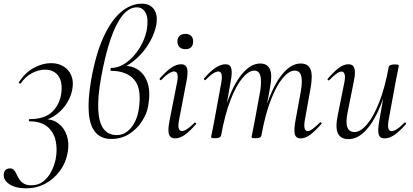

<svg xmlns="http://www.w3.org/2000/svg" viewBox="-73 -745 2252 1046"><path d="M261.6 -242.4Q267.8 -302 243.1 -333.8Q218.4 -365.6 173.4 -365.6Q136.8 -365.6 100.6 -346.4Q64.4 -327.2 39.4 -289.6Q38.2 -288.4 33.2 -290.9Q28.2 -293.4 29.2 -295.4Q62 -348 110 -374.5Q158 -401 205 -401Q244.6 -401 273 -383.3Q301.4 -365.6 315 -334.4Q328.6 -303.2 321.4 -261.6Q316 -224.2 294.1 -187.5Q272.2 -150.8 237.9 -124Q203.6 -97.2 161.2 -88L164.2 -96Q213.8 -97 246.1 -71.8Q278.4 -46.6 291.4 -5.7Q304.4 35.2 296.4 82.4Q286.4 141 253.4 185.9Q220.4 230.8 173 255.9Q125.6 281 69.8 281Q10.2 281 -23.9 257.2Q-58 233.4 -51.8 199Q-49.2 185 -40.1 178.7Q-31 172.4 -18.2 172.4Q-4.6 172.4 3.5 181.8Q11.6 191.2 17.6 204.8Q23.6 218.4 32.5 232Q41.4 245.6 56.4 255Q71.4 264.4 98 264.4Q136.6 264.4 163.4 242.9Q190.2 221.4 207 188.2Q223.8 155 230.4 121.6Q240.6 66.8 229.8 19.9Q219 -27 184.1 -55.5Q149.2 -84 88.2 -84Q85.2 -84 84.3 -90Q83.4 -96 88.4 -96Q171 -96 212.6 -137.1Q254.2 -178.2 261.6 -242.4Z M567.2 -364.8 601.6 -386.8Q649 -386.8 683.3 -362.1Q717.6 -337.4 732.4 -288.9Q747.2 -240.4 734 -166.6Q727 -125 700.2 -83.7Q673.4 -42.4 631 -15.2Q588.6 12 532.8 12Q478.4 12 447.5 -23.5Q416.6 -59 410.8 -129.8Q405 -200.6 422.8 -304.8Q447.8 -448.4 490.1 -541.3Q532.4 -634.2 586.3 -679.6Q640.2 -725 700 -725Q744.4 -725 766.1 -693.9Q787.8 -662.8 778.4 -609.4Q769.6 -565.8 748.2 -525.8Q726.8 -485.8 697.3 -452.8Q667.8 -419.8 633.9 -397.2Q600 -374.6 567.2 -364.8ZM563.8 -9Q594.2 -9 618.6 -27.4Q643 -45.8 659.3 -76.1Q675.6 -106.4 681.6 -141.4Q701.6 -258.4 659.9 -308.7Q618.2 -359 532.8 -359Q528 -359 528.8 -367Q529.6 -375 531.8 -375Q575.4 -375 615.9 -404.6Q656.4 -434.2 686.1 -481.5Q715.8 -528.8 726.2 -579.8Q737.2 -641.8 721.2 -673.4Q705.2 -705 672.8 -705Q629.6 -705 593.3 -659.4Q557 -613.8 528.2 -527.9Q499.4 -442 477.4 -321Q458.8 -215.4 462.3 -146.2Q465.8 -77 491.2 -43Q516.6 -9 563.8 -9Z M880.2 9Q856 9 848 -12Q840 -33 850.8 -89L891.8 -297Q903.4 -355.6 875.2 -355.6Q863.6 -355.6 845.5 -344Q827.4 -332.4 806.2 -310Q803 -306 798.6 -310.5Q794.2 -315 798 -318.2Q832.4 -357.2 860.2 -376.1Q888 -395 913.6 -395Q939.2 -395 946 -373.3Q952.8 -351.6 942.4 -299.4L902 -89Q896.2 -58.6 901.2 -44.7Q906.2 -30.8 918.2 -30.8Q929.2 -30.8 947 -42.4Q964.8 -54 985.6 -75.4Q989.6 -79.4 993.6 -75Q997.6 -70.6 993.6 -67.4Q961 -29.6 933.6 -10.3Q906.2 9 880.2 9ZM937 -477.2Q916.6 -477.2 905.1 -488.2Q893.6 -499.2 893.6 -520Q893.6 -538.4 905.1 -549.4Q916.6 -560.4 937 -560.4Q957.4 -560.4 968.3 -549.4Q979.2 -538.4 979.2 -520Q979.2 -477.2 937 -477.2Z M1564.8 9Q1539.6 9 1533.4 -13.2Q1527.2 -35.4 1536.8 -89L1566 -248Q1575.6 -304.8 1567.6 -332.6Q1559.6 -360.4 1532.4 -360.4Q1502 -360.4 1467.4 -319.5Q1432.8 -278.6 1402.2 -199.6Q1371.6 -120.6 1351.2 -7.2L1339.6 -8.2Q1359.6 -125.4 1394.4 -213.5Q1429.2 -301.6 1473.2 -350.3Q1517.2 -399 1565.2 -399Q1605 -399 1618.3 -368.2Q1631.6 -337.4 1619.4 -267L1587.4 -89Q1582.4 -58.6 1586.9 -44.7Q1591.4 -30.8 1602.8 -30.8Q1614.6 -30.8 1631.5 -43.6Q1648.4 -56.4 1669.2 -77Q1673.2 -81 1677.2 -77Q1681.2 -73 1677.2 -69Q1644.6 -32 1618 -11.5Q1591.4 9 1564.8 9ZM1099.6 8Q1085.4 8 1081.2 6.3Q1077 4.6 1077 1.6Q1077 -1.6 1082.1 -24Q1087.2 -46.4 1091.2 -69.2L1133 -297Q1142.8 -355.6 1116.4 -355.6Q1104.8 -355.6 1086.7 -344Q1068.6 -332.4 1047.2 -310Q1044.2 -306 1039.8 -310.5Q1035.4 -315 1039.2 -318.2Q1072.8 -357.2 1101.4 -376.1Q1130 -395 1155.6 -395Q1180.4 -395 1186.8 -373.3Q1193.2 -351.6 1183.6 -299.4L1131.6 -7.2Q1128.2 8 1099.6 8ZM1320 8Q1305.8 8 1301.6 6.3Q1297.4 4.6 1297.4 1.6Q1297.4 -1.6 1302.9 -26.4Q1308.4 -51.2 1312.4 -74L1344.6 -248.4Q1352.8 -305.4 1345.2 -332.9Q1337.6 -360.4 1312 -360.4Q1282 -360.4 1247.3 -319Q1212.6 -277.6 1182.2 -198.5Q1151.8 -119.4 1131.6 -7.2L1119.2 -8.2Q1139 -124.8 1173.7 -212.9Q1208.4 -301 1252.5 -350Q1296.6 -399 1345 -399Q1383 -399 1397.3 -368.4Q1411.6 -337.8 1398 -267.4L1351.2 -7.2Q1349 8 1320 8Z M1825.8 13Q1783 13 1767.9 -18.3Q1752.8 -49.6 1767.4 -119L1803.2 -297Q1809 -327.6 1804.1 -341.4Q1799.2 -355.2 1787 -355.2Q1776.2 -355.2 1759.2 -342.8Q1742.2 -330.4 1721.4 -309Q1717.4 -305 1713.4 -309Q1709.4 -313 1713.4 -317Q1746.2 -355 1773 -375Q1799.8 -395 1825.6 -395Q1850 -395 1857.7 -373.2Q1865.4 -351.4 1853.6 -297L1821.8 -138Q1809.4 -80.4 1819 -53Q1828.6 -25.6 1858.4 -25.6Q1890.6 -25.6 1925.9 -66.8Q1961.2 -108 1992.6 -187.1Q2024 -266.2 2044.4 -378.8L2056.8 -377.8Q2037 -261.4 2001.6 -173.2Q1966.2 -85 1921.2 -36Q1876.2 13 1825.8 13ZM2021.2 9Q1996.4 9 1990.1 -12.7Q1983.8 -34.4 1993.2 -86.6L2044.4 -378.8Q2047 -394 2076.4 -394Q2090.8 -394 2095.3 -392.2Q2099.8 -390.4 2099.8 -387.6Q2099.8 -384.4 2094.8 -361.2Q2089.8 -338 2084.8 -312L2043.8 -89Q2034 -30.4 2060.4 -30.4Q2072 -30.4 2090.1 -42Q2108.2 -53.6 2129.6 -76Q2132.6 -80 2137 -75.5Q2141.4 -71 2137.6 -67.8Q2103.2 -28.8 2075.5 -9.9Q2047.8 9 2021.2 9Z"/></svg>

Font: Cormorant Infant Light
Style: Italic
Weight: 300
Italic angle: -10°
Designer: Christian Thalmann (Catharsis Fonts)
Foundry: Catharsis Fonts
Version: Version 4.001